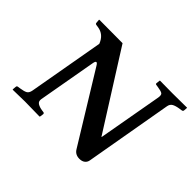

<svg xmlns="http://www.w3.org/2000/svg" viewBox="-137 -880 1125 1125"><g transform="rotate(45 426.0 -317.5)"><path d="M223.1 -546.9Q202.1 -603 147.9 -610.8L133.8 -612.8Q124.5 -613.8 124 -622.1L122.1 -645L124 -647Q277.8 -646 316.9 -646L617.2 -170.9H619.1L689.9 -568.8Q693.8 -592.8 684.1 -599.6Q674.3 -606.4 644 -610.8L629.9 -612.8Q623 -613.8 623 -621.1L626 -645L627.9 -646Q691.9 -645 731 -645L850.1 -646L852.1 -645L850.1 -621.1Q848.6 -613.8 839.8 -612.8L826.2 -610.8Q794.9 -606 780.3 -597.2Q765.6 -588.4 762.2 -568.8L667 -24.9Q664.1 -7.8 651.1 2.2Q638.2 12.2 617.2 12.2Q582.5 12.2 565.9 -15.1L303.2 -442.9Q293.5 -459.5 287.1 -459.5Q279.3 -459.5 275.9 -438L211.9 -77.1Q208.5 -56.6 223.1 -47.1Q237.8 -37.6 261.2 -34.2L274.9 -32.2Q282.2 -31.2 282.2 -22.9L278.8 0L276.9 2Q190.9 0 154.8 0L55.2 2L53.2 0L55.2 -22.9Q55.7 -31.2 64.9 -32.2L79.1 -34.2Q110.4 -38.6 123.3 -46.6Q136.2 -54.7 140.1 -77.1Z"/></g></svg>

Font: Linux Libertine G
Style: Semibold Italic
Weight: 600
Italic angle: -11.5°
Designer: Philipp H. Poll
Foundry: Philipp H. Poll
Version: Version 5.1.1